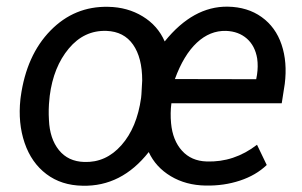

<svg xmlns="http://www.w3.org/2000/svg" viewBox="-20 -559 926 588"><path d="M311.5 -538.1Q370.6 -537.1 417 -508.8Q463.4 -480.5 484.4 -432.1Q571.3 -540 677.2 -538.6Q738.3 -537.6 781.2 -506.8Q824.2 -476.1 842.3 -422.4Q860.4 -368.7 852.1 -302.2L842.8 -242.7H504.9Q501 -212.9 503.9 -181.6Q508.8 -128.9 537.4 -97.4Q565.9 -65.9 612.8 -64.5Q696.8 -61.5 767.1 -115.7L796.9 -53.7Q763.7 -22 714.8 -5.9Q666 10.3 609.9 9.3Q549.3 8.3 503.2 -19.3Q457 -46.9 435.5 -93.3Q352.1 12.7 232.9 9.8Q168 8.8 122.1 -25.9Q76.2 -60.5 55.4 -121.3Q34.7 -182.1 42.5 -254.9L43.5 -262.7Q61 -390.1 134.5 -465.3Q208 -540.5 311.5 -538.1ZM131.3 -254.9Q127.9 -224.6 129.9 -191.4Q132.3 -134.3 160.4 -99.4Q188.5 -64.5 237.8 -63Q304.2 -60.5 351.8 -114.3Q399.4 -168 412.1 -259.3L413.1 -270L415.5 -312.5Q415.5 -382.3 387.5 -422.4Q359.4 -462.4 306.2 -464.4Q237.8 -466.8 190.7 -410.4Q143.6 -354 132.3 -265.6ZM672.4 -464.4Q623 -465.8 582.8 -428.2Q542.5 -390.6 515.6 -316.9L764.6 -316.4L767.1 -330.1Q771 -356 767.6 -379.9Q761.2 -418.5 736.1 -440.7Q710.9 -462.9 672.4 -464.4Z"/></svg>

Font: Roboto
Style: Italic
Weight: 400
Italic angle: -12°
Designer: Google
Version: Version 2.134; 2016; ttfautohint (v1.6)